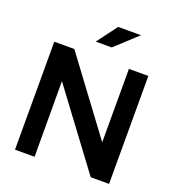

<svg xmlns="http://www.w3.org/2000/svg" viewBox="-160 -1044 1070 1170"><g transform="rotate(20 375.0 -459.0)"><path d="M70 0ZM70 -700H200L554 -224V-700H680V0H561L196 -490L197 0H70ZM405 -918H553L411 -787H307Z"/></g></svg>

Font: Rosa Sans SemiBold
Style: Regular
Weight: 600
Designer: Pentagram / MCKL
Foundry: Pentagram / MCKL
Version: Version 1.005;September 16, 2019;FontCreator 11.5.0.2425 64-